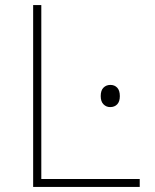

<svg xmlns="http://www.w3.org/2000/svg" viewBox="-20 -733 606 753"><path d="M110 0V-713H142V-31H528V0ZM412 -313Q396.5 -313 385.8 -324Q375 -335 375 -356Q375 -378.5 385.8 -389.2Q396.5 -400 413 -400Q429.5 -400 439.8 -389Q450 -378 450 -356Q450 -335 439.8 -324Q429.5 -313 412 -313Z"/></svg>

Font: Heraclito Thin
Style: Regular
Weight: 100
Designer: Kostas Bartsokas (font) & Cristiano Sobral (main changes)
Foundry: Kostas Bartsokas (font) & Cristiano Sobral (main changes)
Version: Version 1.00;July 8, 2020;FontCreator 13.0.0.2655 64-bit